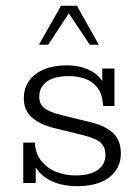

<svg xmlns="http://www.w3.org/2000/svg" viewBox="-20 -631 480 661"><path d="M246 10Q186 10 144.5 -14.5Q103 -39 86 -90L103 -97V-1H60V-140H100Q102 -102 122.5 -76.5Q143 -51 174.5 -39Q206 -27 240 -27Q290 -27 316.5 -46Q343 -65 343 -98Q343 -123 328 -138.5Q313 -154 265 -166L167 -190Q118 -202 90 -226.5Q62 -251 62 -292Q62 -327 80 -352.5Q98 -378 131 -392Q164 -406 209 -406Q259 -406 296 -385.5Q333 -365 346 -320L332 -316V-395H374V-266H335Q333 -306 316 -328.5Q299 -351 272.5 -360Q246 -369 218 -369Q166 -369 140.5 -349.5Q115 -330 115 -298Q115 -273 132.5 -259Q150 -245 191 -235L289 -211Q343 -198 369.5 -173Q396 -148 396 -103Q396 -68 377.5 -42.5Q359 -17 326 -3.5Q293 10 246 10ZM114 -477 190 -611H245L320 -477H289L217 -585L146 -477Z"/></svg>

Font: Rokkitt SemiBold Light
Style: Regular
Weight: 300
Version: Version 3.103